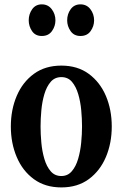

<svg xmlns="http://www.w3.org/2000/svg" viewBox="-20 -828 548 859"><path d="M254.5 10.5Q182 10.5 131.5 -26.5Q81 -63.5 54.8 -125.5Q28.5 -187.5 28.5 -262Q28.5 -337 54.8 -398.8Q81 -460.5 131.5 -497.5Q182 -534.5 254.5 -534.5Q327 -534.5 377.2 -497.5Q427.5 -460.5 453.8 -398.8Q480 -337 480 -262Q480 -187.5 453.8 -125.5Q427.5 -63.5 377.2 -26.5Q327 10.5 254.5 10.5ZM254.5 -40.5Q283 -40.5 301.2 -61.8Q319.5 -83 329.5 -117Q339.5 -151 343.2 -189.2Q347 -227.5 347 -262Q347 -296 343.5 -334.5Q340 -373 330 -406.8Q320 -440.5 302 -461.8Q284 -483 254.5 -483Q225 -483 206.8 -461.8Q188.5 -440.5 178.5 -406.8Q168.5 -373 165 -334.5Q161.5 -296 161.5 -262Q161.5 -227.5 165 -189.2Q168.5 -151 178.5 -117Q188.5 -83 206.8 -61.8Q225 -40.5 254.5 -40.5ZM340 -667Q311 -667 295.8 -689Q280.5 -711 280.5 -737Q280.5 -765 296.2 -786.8Q312 -808.5 340 -808.5Q368 -808.5 384.5 -786.8Q401 -765 401 -737Q401 -711 385.5 -689Q370 -667 340 -667ZM167 -667Q138 -667 123.2 -689Q108.5 -711 108.5 -737Q108.5 -765 124 -786.8Q139.5 -808.5 167 -808.5Q195 -808.5 211.5 -786.8Q228 -765 228 -737Q228 -711 212.5 -689Q197 -667 167 -667Z"/></svg>

Font: Libre Caslon Condensed
Style: Bold
Weight: 700
Designer: Pablo Impallari, Rodrigo Fuenzalida, Katja Schimmel, Ertekin Erdin
Foundry: Pablo Impallari, Rodrigo Fuenzalida
Version: Version 2.000; ttfautohint (v1.8.4.7-5d5b);gftools[0.9.33]